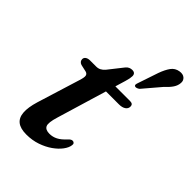

<svg xmlns="http://www.w3.org/2000/svg" viewBox="-215 -808 911 911"><g transform="rotate(45 241.0 -352.5)"><path d="M124 -399.5 88 -407.5Q79 -410.5 74.8 -416.2Q70.5 -422 70.5 -429.5Q70.5 -439.5 79 -445.5Q87.5 -451.5 101.5 -451.5H142Q155.5 -451.5 165.5 -456.8Q175.5 -462 185 -472.5L243 -546Q250.5 -555 258.5 -558.2Q266.5 -561.5 275 -561.5Q286 -561.5 291.2 -556.2Q296.5 -551 296.5 -541Q296.5 -535 294.8 -525Q293 -515 289 -502L183.5 -150.5Q168.5 -102 176.2 -85.5Q184 -69 211 -69Q232.5 -69 251.5 -78.8Q270.5 -88.5 291.5 -111.5Q298 -118.5 302.8 -121.2Q307.5 -124 312.5 -124Q319 -124 323 -119.5Q327 -115 325.5 -107Q323.5 -89 308.2 -68.5Q293 -48 267.5 -30Q242 -12 208.5 -0.5Q175 11 136 11Q96 11 75.5 -5.2Q55 -21.5 52.8 -53.8Q50.5 -86 65 -134L131.5 -349Q140 -375 138 -385.5Q136 -396 124 -399.5ZM225 -401 240.5 -449.5H372.5Q392 -449.5 392 -432.5Q392 -418 379.5 -409.5Q367 -401 345.5 -401ZM372.5 -638.5Q384 -670.5 398.5 -690.8Q413 -711 438 -715Q459.5 -718.5 471.5 -708Q483.5 -697.5 482 -681Q481 -663 469.8 -646Q458.5 -629 437.5 -610L363 -522.5Q357.5 -518 351 -515.8Q344.5 -513.5 339.5 -515.5Q334.5 -518.5 335 -524Q335.5 -529.5 338 -536Z"/></g></svg>

Font: Fraunces Medium
Style: Italic
Weight: 500
Italic angle: -16°
Version: Version 1.000;[b76b70a41]